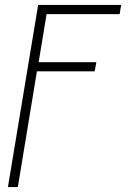

<svg xmlns="http://www.w3.org/2000/svg" viewBox="-20 -540 540 775"><path d="M12 215 134 -520H469L463 -483H168L136 -289H369L362 -252H129L52 215Z"/></svg>

Font: Iosevka Extralight Oblique
Style: Regular
Weight: 200
Italic angle: -9°
Monospace: yes
Designer: Belleve Invis
Foundry: Belleve Invis
Version: Version 32.5.0; ttfautohint (v1.8.4)